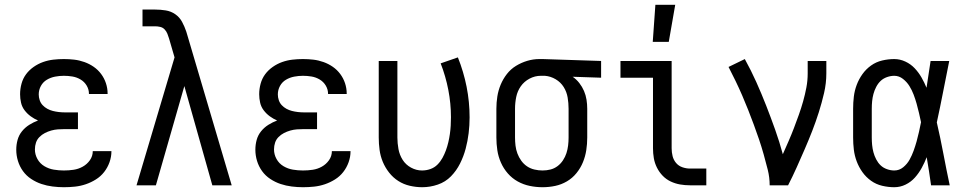

<svg xmlns="http://www.w3.org/2000/svg" viewBox="-20 -775 4040 803"><path d="M247 8Q224 8 200 5Q176 2 153.5 -5.5Q131 -13 110.5 -26.5Q90 -40 76 -59.5Q62 -79 55 -102Q48 -125 48 -149Q48 -170 53.5 -190Q59 -210 72 -226Q85 -242 102.5 -253Q120 -264 139 -271Q123 -278 108.5 -288.5Q94 -299 83 -313.5Q72 -328 68 -345.5Q64 -363 64 -381Q64 -403 70 -425Q76 -447 89 -464.5Q102 -482 120.5 -495Q139 -508 160 -515.5Q181 -523 203 -525.5Q225 -528 247 -528Q269 -528 290.5 -525.5Q312 -523 333 -515.5Q354 -508 372 -495.5Q390 -483 403 -465.5Q416 -448 423 -427Q430 -406 430 -384V-382H352V-383Q352 -401 342.5 -417Q333 -433 317 -442.5Q301 -452 283 -455Q265 -458 247 -458Q229 -458 210.5 -454.5Q192 -451 176 -441.5Q160 -432 151 -415.5Q142 -399 142 -380Q142 -368 146 -356Q150 -344 158.5 -335Q167 -326 178 -320Q189 -314 201 -311Q213 -308 225.5 -306.5Q238 -305 250 -305H306V-235H250Q236 -235 222 -234Q208 -233 194 -229Q180 -225 167.5 -218.5Q155 -212 145 -202Q135 -192 130.5 -178.5Q126 -165 126 -150Q126 -129 136.5 -110Q147 -91 165.5 -80Q184 -69 205 -65.5Q226 -62 247 -62Q268 -62 288 -65Q308 -68 326 -78Q344 -88 356 -105Q368 -122 368 -143H446V-142Q446 -119 438 -96.5Q430 -74 415.5 -55.5Q401 -37 381 -24.5Q361 -12 339 -4.5Q317 3 294 5.5Q271 8 247 8Z M551 0 710 -535 687 -614Q684 -624 680 -634Q676 -644 668.5 -652Q661 -660 650 -662.5Q639 -665 629 -665H576V-735H629Q651 -735 673 -731.5Q695 -728 713 -715.5Q731 -703 741.5 -683.5Q752 -664 759 -643Q760 -640 760.5 -638Q761 -636 762 -633L949 0H868L751 -415L632 0Z M1247 8Q1224 8 1200 5Q1176 2 1153.5 -5.5Q1131 -13 1110.5 -26.5Q1090 -40 1076 -59.5Q1062 -79 1055 -102Q1048 -125 1048 -149Q1048 -170 1053.5 -190Q1059 -210 1072 -226Q1085 -242 1102.5 -253Q1120 -264 1139 -271Q1123 -278 1108.5 -288.5Q1094 -299 1083 -313.5Q1072 -328 1068 -345.5Q1064 -363 1064 -381Q1064 -403 1070 -425Q1076 -447 1089 -464.5Q1102 -482 1120.5 -495Q1139 -508 1160 -515.5Q1181 -523 1203 -525.5Q1225 -528 1247 -528Q1269 -528 1290.5 -525.5Q1312 -523 1333 -515.5Q1354 -508 1372 -495.5Q1390 -483 1403 -465.5Q1416 -448 1423 -427Q1430 -406 1430 -384V-382H1352V-383Q1352 -401 1342.5 -417Q1333 -433 1317 -442.5Q1301 -452 1283 -455Q1265 -458 1247 -458Q1229 -458 1210.5 -454.5Q1192 -451 1176 -441.5Q1160 -432 1151 -415.5Q1142 -399 1142 -380Q1142 -368 1146 -356Q1150 -344 1158.5 -335Q1167 -326 1178 -320Q1189 -314 1201 -311Q1213 -308 1225.5 -306.5Q1238 -305 1250 -305H1306V-235H1250Q1236 -235 1222 -234Q1208 -233 1194 -229Q1180 -225 1167.5 -218.5Q1155 -212 1145 -202Q1135 -192 1130.5 -178.5Q1126 -165 1126 -150Q1126 -129 1136.5 -110Q1147 -91 1165.5 -80Q1184 -69 1205 -65.5Q1226 -62 1247 -62Q1268 -62 1288 -65Q1308 -68 1326 -78Q1344 -88 1356 -105Q1368 -122 1368 -143H1446V-142Q1446 -119 1438 -96.5Q1430 -74 1415.5 -55.5Q1401 -37 1381 -24.5Q1361 -12 1339 -4.5Q1317 3 1294 5.5Q1271 8 1247 8Z M1746 8Q1720 8 1694 2Q1668 -4 1646 -18Q1624 -32 1607.5 -53Q1591 -74 1581 -98Q1571 -122 1567.5 -148Q1564 -174 1564 -200V-520H1642V-200Q1642 -176 1646.5 -151.5Q1651 -127 1664 -106.5Q1677 -86 1699 -74Q1721 -62 1745 -62Q1763 -62 1780 -68Q1797 -74 1809.5 -86.5Q1822 -99 1830.5 -114.5Q1839 -130 1845 -146.5Q1851 -163 1855 -180Q1859 -197 1861.5 -214.5Q1864 -232 1865 -249.5Q1866 -267 1866 -285Q1866 -342 1855 -399Q1844 -456 1823 -510L1895 -535Q1919 -475 1931.5 -412Q1944 -349 1944 -284Q1944 -251 1940 -218Q1936 -185 1927.5 -153Q1919 -121 1904 -91Q1889 -61 1866 -37.5Q1843 -14 1811 -3Q1779 8 1746 8Z M2249 8Q2222 8 2195.5 2.5Q2169 -3 2145.5 -16Q2122 -29 2104 -49.5Q2086 -70 2075 -95Q2064 -120 2060 -146.5Q2056 -173 2056 -200V-320Q2056 -346 2060 -371.5Q2064 -397 2074 -421Q2084 -445 2100 -465.5Q2116 -486 2138 -499.5Q2160 -513 2185 -520.5Q2210 -528 2236 -528H2250L2494 -520V-450L2375 -454Q2391 -443 2403 -427.5Q2415 -412 2422.5 -394.5Q2430 -377 2433 -358Q2436 -339 2436 -320V-200Q2436 -173 2432 -147Q2428 -121 2418 -96.5Q2408 -72 2391 -51Q2374 -30 2351 -16.5Q2328 -3 2302 2.5Q2276 8 2249 8ZM2249 -62Q2266 -62 2282 -66Q2298 -70 2311.5 -80Q2325 -90 2334.5 -104.5Q2344 -119 2349 -134.5Q2354 -150 2356 -166.5Q2358 -183 2358 -200V-320Q2358 -344 2354 -367.5Q2350 -391 2337.5 -411Q2325 -431 2304 -443.5Q2283 -456 2259 -458H2242Q2217 -458 2194.5 -446Q2172 -434 2158 -414Q2144 -394 2139 -369.5Q2134 -345 2134 -320V-200Q2134 -183 2136 -166Q2138 -149 2144 -133Q2150 -117 2160 -103Q2170 -89 2184 -79.5Q2198 -70 2215 -66Q2232 -62 2249 -62Z M2710 -600 2721 -755H2804L2777 -600ZM2866 0Q2845 0 2824.5 -3.5Q2804 -7 2785 -16Q2766 -25 2751.5 -40Q2737 -55 2727.5 -74Q2718 -93 2714.5 -113.5Q2711 -134 2711 -155V-450H2575V-520H2789V-155Q2789 -138 2793 -122Q2797 -106 2807.5 -93.5Q2818 -81 2834 -75.5Q2850 -70 2866 -70H2934V0Z M3199 0Q3199 -33 3191 -65Q3183 -97 3174 -129Q3165 -161 3154.5 -192Q3144 -223 3132.5 -254Q3121 -285 3109 -315.5Q3097 -346 3084 -376Q3071 -406 3056.5 -436Q3042 -466 3027 -495L3095 -528Q3121 -481 3143 -432Q3165 -383 3184.5 -333Q3204 -283 3222 -232.5Q3240 -182 3254 -130Q3266 -157 3278 -184.5Q3290 -212 3300.5 -239.5Q3311 -267 3321 -295Q3331 -323 3339 -351.5Q3347 -380 3352.5 -409Q3358 -438 3358 -468V-520H3436V-468Q3436 -427 3426.5 -386Q3417 -345 3404.5 -305.5Q3392 -266 3377 -227.5Q3362 -189 3345.5 -151Q3329 -113 3312 -75Q3295 -37 3276 0Z M3720 8Q3695 8 3669.5 2Q3644 -4 3623 -19Q3602 -34 3587 -55Q3572 -76 3563 -100Q3554 -124 3551 -149Q3548 -174 3548 -200V-320Q3548 -346 3551 -371Q3554 -396 3563 -420Q3572 -444 3587 -465Q3602 -486 3623 -501Q3644 -516 3669.5 -522Q3695 -528 3720 -528Q3744 -528 3766.5 -517.5Q3789 -507 3805.5 -489.5Q3822 -472 3834 -451Q3846 -430 3855 -408Q3859 -436 3863.5 -464Q3868 -492 3872 -520H3950Q3937 -456 3924.5 -391.5Q3912 -327 3898 -263Q3913 -198 3925.5 -132Q3938 -66 3952 0H3874Q3870 -29 3865.5 -58Q3861 -87 3856 -116V-118Q3847 -95 3835 -73Q3823 -51 3806.5 -32.5Q3790 -14 3767.5 -3Q3745 8 3720 8ZM3720 -62Q3741 -62 3757.5 -75.5Q3774 -89 3784 -107Q3794 -125 3801 -144.5Q3808 -164 3813.5 -183.5Q3819 -203 3823.5 -223.5Q3828 -244 3832 -264Q3828 -283 3823.5 -302.5Q3819 -322 3813.5 -341.5Q3808 -361 3801 -379.5Q3794 -398 3783.5 -415Q3773 -432 3756.5 -445Q3740 -458 3720 -458Q3705 -458 3689.5 -452.5Q3674 -447 3663 -436.5Q3652 -426 3644.5 -411.5Q3637 -397 3633 -382Q3629 -367 3627.5 -351.5Q3626 -336 3626 -320V-200Q3626 -184 3627.5 -168.5Q3629 -153 3633 -138Q3637 -123 3644.5 -108.5Q3652 -94 3663 -83.5Q3674 -73 3689.5 -67.5Q3705 -62 3720 -62Z"/></svg>

Font: Iosevka Algr
Style: Regular
Weight: 400
Monospace: yes
Designer: Belleve Invis
Foundry: Belleve Invis
Version: Version 26.0.2; ttfautohint (v1.8.3)